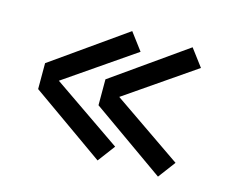

<svg xmlns="http://www.w3.org/2000/svg" viewBox="-74 -632 804 672"><g transform="rotate(15 328.0 -296.5)"><path d="M281.2 -250V-343.8L546.9 -531.2L593.8 -468.8L343.8 -296.9L593.8 -125L546.9 -62.5ZM62.5 -250V-343.8L328.1 -531.2L375 -468.8L125 -296.9L375 -125L328.1 -62.5Z"/></g></svg>

Font: Michroma+
Style: Regular
Weight: 400
Designer: beogot
Foundry: beogot
Version: Version